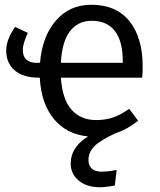

<svg xmlns="http://www.w3.org/2000/svg" viewBox="-20 -558 669 801"><path d="M575.2 -279.8Q575.2 -256.3 573.2 -233.9H233.9Q240.2 -142.6 278.8 -99.9Q317.4 -57.1 380.9 -57.1Q419.9 -57.1 451.9 -68.1Q483.9 -79.1 519 -104L556.2 -54.2Q510.7 -18.1 461.9 -2Q397.5 27.3 373.3 52.7Q349.1 78.1 349.1 108.9Q349.1 158.2 405.8 158.2Q430.7 158.2 466.8 150.9L459 215.8Q421.4 223.1 397 223.1Q341.3 223.1 308.1 195.1Q274.9 167 274.9 124Q274.9 56.2 347.2 11.2Q256.8 2 204.1 -62.5Q151.4 -127 146 -233.9H143.1Q76.7 -233.9 41.3 -264.4Q5.9 -294.9 5.9 -347.2Q5.9 -392.6 43 -445.8L96.2 -420.9Q75.2 -376 75.2 -350.1Q75.2 -295.9 132.8 -295.9H147Q155.8 -405.8 212.9 -471.9Q270 -538.1 360.8 -538.1Q464.8 -538.1 520 -469.7Q575.2 -401.4 575.2 -279.8ZM492.2 -295.9V-304.2Q492.2 -384.8 459.7 -428Q427.2 -471.2 362.8 -471.2Q305.7 -471.2 272.2 -428.2Q238.8 -385.3 233.9 -295.9Z"/></svg>

Font: Fira Sans Book
Style: Regular
Weight: 350
Designer: Carrois Corporate & Edenspiekermann AG
Foundry: Carrois Corporate GbR & Edenspiekermann AG
Version: Version 4.203;PS 004.203;hotconv 1.0.88;makeotf.lib2.5.64775